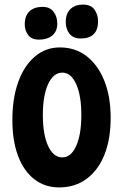

<svg xmlns="http://www.w3.org/2000/svg" viewBox="-20 -815 537 838"><path d="M238 3Q176 3 130 -32.5Q84 -68 59 -134Q34 -200 34 -291Q34 -386 59.5 -457Q85 -528 132 -568Q179 -608 241 -608Q309 -608 358.5 -569.5Q408 -531 435.5 -462Q463 -393 463 -301Q463 -207 435.5 -139Q408 -71 357.5 -34Q307 3 238 3ZM252 -128Q290 -128 312.5 -178Q335 -228 335 -313Q335 -398 312.5 -448Q290 -498 252 -498Q213 -498 190 -448Q167 -398 167 -313Q167 -228 190 -178Q213 -128 252 -128ZM151 -642Q118 -642 103 -662Q88 -682 88 -709Q88 -746 108.5 -765.5Q129 -785 166 -785Q198 -785 214 -763.5Q230 -742 230 -712Q230 -678 208 -660Q186 -642 151 -642ZM342 -795Q377 -795 392.5 -773Q408 -751 408 -722Q408 -685 389 -666Q370 -647 333 -647Q299 -647 283 -668Q267 -689 267 -719Q267 -756 287.5 -775.5Q308 -795 342 -795Z"/></svg>

Font: DynaPuff Condensed
Style: Regular
Weight: 400
Width: 3
Designer: Toshi Omagari, Jennifer Daniel
Foundry: Google Fonts
Version: Version 2.000